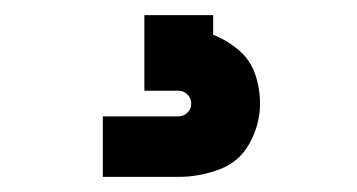

<svg xmlns="http://www.w3.org/2000/svg" viewBox="-20 -20 472 254"><path d="M116 214H216Q244 214 270.5 204Q297 194 310.5 169Q324 144 324 117Q324 97 317.5 78Q311 59 295.5 46Q280 33 262 26V0H171V100H216Q223 100 228 105Q233 110 233 117Q233 124 228 129Q223 134 216 134H116Z"/></svg>

Font: Iosevka Sparkle Medium
Style: Regular
Weight: 500
Designer: Belleve Invis
Foundry: Belleve Invis
Version: Version 4.5.0; ttfautohint (v1.8.3)